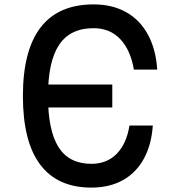

<svg xmlns="http://www.w3.org/2000/svg" viewBox="-20 -836 790 872"><path d="M490 -348H180V-452H490ZM395 16Q241 16 162.5 -88.5Q84 -193 84 -400Q84 -607 164.5 -711.5Q245 -816 405 -816Q490 -816 552.5 -781Q615 -746 651.5 -679.5Q688 -613 694 -520H588Q573 -609 526 -658.5Q479 -708 405 -708Q299 -708 248.5 -632.5Q198 -557 198 -400Q198 -243 246 -167.5Q294 -92 395 -92Q466 -92 510.5 -138Q555 -184 568 -266H674Q668 -178 633 -114.5Q598 -51 537.5 -17.5Q477 16 395 16Z"/></svg>

Font: Martian Mono SemiExpanded
Style: Regular
Weight: 400
Width: 6
Monospace: yes
Designer: Roman Shamin
Foundry: Evil Martians
Version: Version 1.000